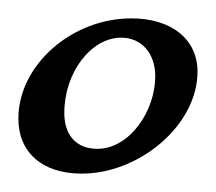

<svg xmlns="http://www.w3.org/2000/svg" viewBox="-26 -643 235 209"><path d="M63 -454C126 -454 189 -507 189 -565C189 -600 161 -623 117 -623C52 -623 -6 -572 -6 -514C-6 -477 20 -454 63 -454ZM106 -602C128 -602 143 -585 143 -560C143 -522 115 -481 80 -481C57 -481 44 -496 44 -520C44 -564 73 -602 106 -602Z"/></svg>

Font: Marck Script
Style: Regular
Weight: 400
Designer: Denis Masharov, Marck Fogel
Foundry: Denis Masharov
Version: Version 1.002